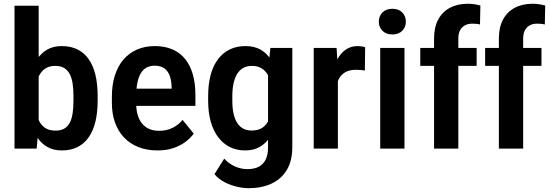

<svg xmlns="http://www.w3.org/2000/svg" viewBox="-20 -780 2887 1008"><path d="M56.2 -750H183.1V-117.2L172.4 0H56.2ZM492.7 -276.4V-252Q492.7 -190.9 481.2 -142.3Q469.7 -93.8 446 -59.8Q422.4 -25.9 387.2 -8.1Q352.1 9.8 304.7 9.8Q260.3 9.8 228 -8.8Q195.8 -27.3 173.8 -61.5Q151.9 -95.7 138.7 -141.8Q125.5 -188 119.1 -243.7V-284.7Q125 -339.8 138.2 -386.2Q151.4 -432.6 173.3 -466.8Q195.3 -501 227.5 -519.5Q259.8 -538.1 303.7 -538.1Q351.6 -538.1 387.2 -520.3Q422.9 -502.4 446.3 -468.5Q469.7 -434.6 481.2 -386.2Q492.7 -337.9 492.7 -276.4ZM365.7 -252V-276.4Q365.7 -312.5 361.3 -341.3Q356.9 -370.1 346.2 -390.9Q335.4 -411.6 317.1 -422.9Q298.8 -434.1 270 -434.1Q244.1 -434.1 225.6 -424.6Q207 -415 194.6 -397.9Q182.1 -380.9 175.5 -358.2Q168.9 -335.4 167 -308.6V-219.2Q169.9 -183.6 180.9 -155.3Q191.9 -127 213.9 -110.6Q235.8 -94.2 271 -94.2Q298.8 -94.2 317.1 -104.7Q335.4 -115.2 346.2 -135.5Q356.9 -155.8 361.3 -185.1Q365.7 -214.4 365.7 -252Z M806.6 9.8Q750.5 9.8 706.1 -8.1Q661.6 -25.9 630.6 -58.8Q599.6 -91.8 583.5 -137.5Q567.4 -183.1 567.4 -239.3V-272.5Q567.4 -335.9 583.5 -385.3Q599.6 -434.6 629.4 -468.8Q659.2 -502.9 700.7 -520.5Q742.2 -538.1 793 -538.1Q845.7 -538.1 885.7 -520.5Q925.8 -502.9 952.4 -469.7Q979 -436.5 992.4 -388.9Q1005.9 -341.3 1005.9 -281.2V-224.1H624.5V-314.5H880.9V-325.2Q879.9 -357.9 870.8 -382.6Q861.8 -407.2 842.8 -421.1Q823.7 -435.1 792 -435.1Q767.1 -435.1 748.5 -424.6Q730 -414.1 718.3 -393.8Q706.5 -373.5 700.7 -343Q694.8 -312.5 694.8 -272.5V-239.3Q694.8 -203.6 702.9 -176.5Q710.9 -149.4 726.3 -130.9Q741.7 -112.3 763.9 -102.8Q786.1 -93.3 814.9 -93.3Q854 -93.3 884.8 -108.2Q915.5 -123 938.5 -150.4L997.1 -78.6Q981.4 -56.6 955.3 -36.4Q929.2 -16.1 892.1 -3.2Q855 9.8 806.6 9.8Z M1399.4 -528.3H1514.6V-7.3Q1514.6 64 1485.8 112.1Q1457 160.2 1405.3 184.1Q1353.5 208 1285.2 208Q1257.3 208 1223.6 200.2Q1189.9 192.4 1158.4 176Q1127 159.7 1106 134.3L1157.2 52.7Q1180.7 79.1 1212.9 93.5Q1245.1 107.9 1278.8 107.9Q1313.5 107.9 1337.4 95.9Q1361.3 84 1374.3 58.6Q1387.2 33.2 1387.2 -5.9V-407.2ZM1072.8 -251V-275.4Q1072.8 -337.9 1085.9 -386.7Q1099.1 -435.5 1124.5 -469.2Q1149.9 -502.9 1186.3 -520.5Q1222.7 -538.1 1268.1 -538.1Q1315.4 -538.1 1348.1 -519.5Q1380.9 -501 1401.9 -466.6Q1422.9 -432.1 1434.8 -385.5Q1446.8 -338.9 1453.1 -282.2V-241.2Q1447.3 -187 1433.8 -141.1Q1420.4 -95.2 1398.2 -61.3Q1376 -27.3 1343.8 -8.8Q1311.5 9.8 1267.1 9.8Q1222.2 9.8 1186.3 -8.3Q1150.4 -26.4 1124.8 -60.5Q1099.1 -94.7 1085.9 -143.1Q1072.8 -191.4 1072.8 -251ZM1199.7 -275.4V-251Q1199.7 -214.4 1205.8 -185.5Q1211.9 -156.7 1224.1 -136.5Q1236.3 -116.2 1255.6 -105.5Q1274.9 -94.7 1301.3 -94.7Q1336.9 -94.7 1359.1 -110.6Q1381.3 -126.5 1392.8 -154.1Q1404.3 -181.6 1407.7 -216.8V-306.2Q1405.8 -334.5 1398.7 -357.7Q1391.6 -380.9 1378.9 -397.9Q1366.2 -415 1347.2 -424.6Q1328.1 -434.1 1302.2 -434.1Q1275.9 -434.1 1256.6 -423.1Q1237.3 -412.1 1224.9 -391.6Q1212.4 -371.1 1206.1 -341.8Q1199.7 -312.5 1199.7 -275.4Z M1753.9 -419.4V0H1627V-528.3H1747.1ZM1897 -531.7 1895.5 -409.7Q1885.7 -411.6 1873 -412.6Q1860.4 -413.6 1849.1 -413.6Q1822.8 -413.6 1803.2 -405.8Q1783.7 -397.9 1770.8 -382.8Q1757.8 -367.7 1751 -346.4Q1744.1 -325.2 1742.7 -297.9L1716.3 -301.8Q1716.3 -352.5 1725.3 -395.5Q1734.4 -438.5 1752.2 -470.5Q1770 -502.4 1796.4 -520.3Q1822.8 -538.1 1857.4 -538.1Q1867.2 -538.1 1878.9 -536.4Q1890.6 -534.7 1897 -531.7Z M2103.5 -528.3V0H1976.1V-528.3ZM1968.8 -666Q1968.8 -695.3 1987.8 -714.6Q2006.8 -733.9 2040 -733.9Q2072.8 -733.9 2091.8 -714.6Q2110.8 -695.3 2110.8 -666Q2110.8 -637.7 2091.8 -618.4Q2072.8 -599.1 2040 -599.1Q2006.8 -599.1 1987.8 -618.4Q1968.8 -637.7 1968.8 -666Z M2386.2 0H2258.8V-577.1Q2258.8 -636.7 2280.5 -677.2Q2302.2 -717.8 2342 -739Q2381.8 -760.3 2436.5 -760.3Q2454.1 -760.3 2470.2 -757.8Q2486.3 -755.4 2502 -751L2500 -651.4Q2491.7 -653.8 2481.4 -654.8Q2471.2 -655.8 2460 -655.8Q2436.5 -655.8 2419.9 -646.5Q2403.3 -637.2 2394.8 -619.9Q2386.2 -602.5 2386.2 -577.1ZM2482.4 -528.3V-434.1H2186.5V-528.3Z M2726.6 0H2599.1V-577.1Q2599.1 -636.7 2620.8 -677.2Q2642.6 -717.8 2682.4 -739Q2722.2 -760.3 2776.9 -760.3Q2794.4 -760.3 2810.5 -757.8Q2826.7 -755.4 2842.3 -751L2840.3 -651.4Q2832 -653.8 2821.8 -654.8Q2811.5 -655.8 2800.3 -655.8Q2776.9 -655.8 2760.3 -646.5Q2743.7 -637.2 2735.1 -619.9Q2726.6 -602.5 2726.6 -577.1ZM2822.8 -528.3V-434.1H2526.9V-528.3Z"/></svg>

Font: Roboto SemiCondensed SemiBold
Style: Regular
Weight: 600
Width: 4
Designer: Christian Robertson
Foundry: Google
Version: Version 3.009; 2024